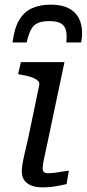

<svg xmlns="http://www.w3.org/2000/svg" viewBox="-20 -805 374 828"><path d="M198 -785Q153 -785 119 -770Q85 -755 63.5 -720Q42 -685 34 -622H95Q103 -658 114 -678Q125 -698 144 -706Q163 -714 193 -714Q228 -714 244.5 -703Q261 -692 265 -672Q269 -652 266 -622H330Q332 -633 333 -642Q334 -651 334 -662Q334 -700 319.5 -727.5Q305 -755 275 -770Q245 -785 198 -785ZM163 3Q137 3 116.5 -4.5Q96 -12 85 -27.5Q74 -43 74 -65Q74 -79 76.5 -95Q79 -111 85 -138Q91 -165 102 -211L149 -437Q152 -449 142.5 -457.5Q133 -466 114.5 -472.5Q96 -479 70 -483L58 -485L70 -537H258L188 -205Q180 -165 174 -139.5Q168 -114 166 -99.5Q164 -85 164 -78Q164 -68 169.5 -63Q175 -58 188 -58Q204 -58 220 -60.5Q236 -63 251 -65.5Q266 -68 277 -69L267 -11Q252 -8 235.5 -4.5Q219 -1 201 1Q183 3 163 3Z"/></svg>

Font: Roboto Serif
Style: Italic
Weight: 400
Italic angle: -10°
Designer: Greg Gazdowicz
Foundry: Commercial Type
Version: Version 1.008